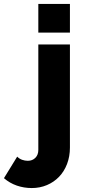

<svg xmlns="http://www.w3.org/2000/svg" viewBox="-132 -750 430 972"><path d="M29 202Q-11 202 -47 189.5Q-83 177 -112 152L-45 43Q-34 54 -20 59Q-6 64 9 64Q32 64 47 49Q62 34 62 9V-525H222V-3Q222 42 207.5 80Q193 118 167 145Q141 172 105.5 187Q70 202 29 202ZM62 -585V-730H222V-585Z"/></svg>

Font: Boldmen
Style: Bold
Weight: 700
Designer: Matt McInerney, Pablo Impallari, Rodrigo Fuenzalida
Foundry: LIVING CONCEPT
Version: Version 1.000